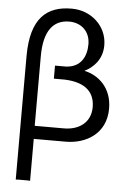

<svg xmlns="http://www.w3.org/2000/svg" viewBox="-61 -756 699 1026"><g transform="rotate(5 288.0 -243.0)"><path d="M139 -443C139 -581 190 -641 275 -641C337 -641 387 -600 387 -529C387 -465 359 -405 279 -400H219V-330H276C368 -327 439 -292 439 -196C439 -116 379 -70 296 -70H139ZM63 225C63 224 82 224 101 224C120 224 140 224 140 225V0H311C421 0 527 -62 527 -196C527 -307 455 -370 378 -386C425 -409 472 -455 472 -531C472 -635 385 -711 283 -711H281C150 -711 63 -643 63 -437Z"/></g></svg>

Font: Mint Spirit
Style: Regular
Weight: 400
Designer: HARENDAL Hirwen
Foundry: Arkandis Digital Foundry.
Version: Version 1.004;FFEdit